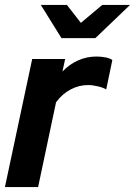

<svg xmlns="http://www.w3.org/2000/svg" viewBox="-23 -761 549 781"><path d="M-3 0 108 -521H242L231 -470Q260 -500 295 -515.5Q330 -531 369 -531Q389 -531 406.5 -527.5Q424 -524 434 -517L409 -397Q399 -404 376.5 -409.5Q354 -415 335 -415Q298 -415 264 -397Q230 -379 205 -345L132 0ZM249 -741 306 -668 393 -741H506L365 -606H227L143 -741Z"/></svg>

Font: Red Hat Display
Style: Bold Italic
Weight: 700
Italic angle: -12°
Designer: Pentagram / MCKL
Foundry: Pentagram / MCKL
Version: Version 1.003; Red Hat Display Bold Italic